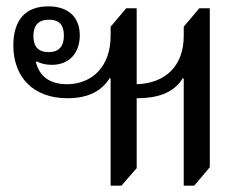

<svg xmlns="http://www.w3.org/2000/svg" viewBox="-20 -578 770 604"><path d="M410 -49V-269C491 -269 531 -294 555 -332L558 -331V6H591L640 -52V-552H607L558 -494V-465C558 -370 500 -316 410 -313V-552H377L328 -494V-465C328 -368 269 -313 190 -313C151 -313 107 -327 93 -382L96 -385C107 -378 125 -374 143 -374C201 -374 231 -415 231 -467C231 -519 200 -558 132 -558C59 -558 22 -514 22 -435C22 -335 85 -269 192 -269C261 -269 301 -294 325 -332L328 -331V6H362ZM133 -414C101 -414 85 -431 85 -465C85 -499 102 -516 134 -516C166 -516 181 -500 181 -466C181 -432 165 -414 133 -414Z"/></svg>

Font: Noto Serif Thai
Style: Regular
Weight: 400
Designer: Monotype Design Team
Foundry: Monotype Imaging Inc.
Version: Version 1.901